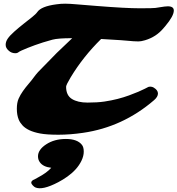

<svg xmlns="http://www.w3.org/2000/svg" viewBox="-20 -709 962 1041"><path d="M889.6 -674.8Q922.4 -674.8 922.4 -651.9Q922.4 -622.6 877 -568.4L867.7 -557.6Q827.6 -508.8 766.1 -490.7Q744.6 -484.4 731 -484.4Q713.4 -484.4 703.6 -485.4Q693.8 -486.3 675.3 -487.8L633.8 -491.2Q581.1 -494.6 528.3 -497.6Q431.2 -402.3 363.3 -290Q338.4 -248.5 338.4 -238.8Q338.4 -191.9 369.9 -172.4Q401.4 -152.8 454.8 -152.8Q508.3 -152.8 546.1 -158.4Q584 -164.1 617.4 -172.6Q650.9 -181.2 679.4 -191.7Q708 -202.1 729.7 -211.4Q751.5 -220.7 765.6 -228L784.7 -237.8Q799.8 -241.7 813 -234.4Q836.4 -220.2 836.4 -202.1Q836.4 -184.1 815.4 -166Q646 -20 430.2 11.2Q359.9 21.5 296.9 21.5Q233.9 21.5 198.5 14.9Q163.1 8.3 139.4 -2.9Q115.7 -14.2 102.1 -29.1Q88.4 -43.9 81.5 -60.5Q71.3 -85.4 71.3 -118.9Q71.3 -152.3 80.8 -173.8Q90.3 -195.3 104.5 -215.3Q118.7 -235.4 135.5 -254.9Q152.3 -274.4 162.8 -289.1Q173.3 -303.7 186.5 -318.4Q261.7 -396.5 287.6 -421.9L371.6 -502Q294.4 -502 264.4 -493.9Q234.4 -485.8 213.1 -479Q191.9 -472.2 169.9 -464.4Q147.9 -456.5 129.9 -449.2Q88.4 -432.6 81.1 -426.5Q73.7 -420.4 63 -420.4Q52.2 -420.4 43.2 -424.1Q34.2 -427.7 26.9 -434.6Q10.7 -448.7 10.7 -466.1Q10.7 -483.4 22.2 -500Q33.7 -516.6 57.6 -537.8Q81.5 -559.1 106.9 -579.1L153.3 -615.7Q174.8 -632.8 182.1 -643.6Q203.6 -674.8 285.2 -685.5Q308.6 -689 333.3 -689Q357.9 -689 400.6 -685.1Q443.4 -681.2 502.9 -676.8Q662.1 -664.1 737.1 -664.1Q812 -664.1 822.8 -666L844.7 -669.4Q876.5 -674.8 889.6 -674.8ZM424.8 77.1Q434.1 89.4 434.1 113Q434.1 136.7 421.9 162.1Q409.7 187.5 390.1 209Q370.6 230.5 345.9 248Q321.3 265.6 295.9 278.8Q209.5 324.2 171.4 307.1Q165 304.2 157.2 295.7Q149.4 287.1 149.4 281.7Q149.4 270 168 263.2L186.5 252.9Q233.9 228 257.8 200.7Q213.9 195.8 196.3 170.9Q186 157.2 186 138.7Q186 102.5 230.5 73.5Q274.9 44.4 337.4 44.4Q399.9 44.4 424.8 77.1Z"/></svg>

Font: Sarina
Style: Regular
Weight: 400
Designer: James Grieshaber
Foundry: James Grieshaber
Version: Version 1.001